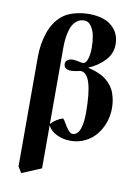

<svg xmlns="http://www.w3.org/2000/svg" viewBox="-100 -763 761 1061"><g transform="rotate(10 281.0 -232.5)"><path d="M204.1 -488.8V-61Q206.5 -64.5 211.4 -69.8Q216.3 -75.2 233.6 -87.2Q251 -99.1 271 -105Q277.3 -99.6 288.6 -79.6Q299.8 -59.6 312 -44.7Q324.2 -29.8 336.9 -29.8Q352.1 -29.8 363 -41Q374 -52.2 379.6 -71.5Q385.3 -90.8 387.7 -111.8Q390.1 -132.8 390.1 -157.2Q390.1 -379.9 320.8 -379.9Q318.8 -379.9 302 -376Q285.2 -372.1 268.1 -372.1Q227.1 -372.1 227.1 -403.8Q227.1 -418 239 -426Q251 -434.1 268.1 -434.1Q281.2 -434.1 299.3 -429.9Q317.4 -425.8 323.2 -425.8Q341.8 -425.8 350.3 -453.1Q358.9 -480.5 358.9 -516.6Q358.9 -552.7 353 -583.3Q347.2 -613.8 331.5 -636Q315.9 -658.2 293 -658.2Q281.2 -658.2 270.8 -655.3Q260.3 -652.3 247.6 -641.6Q234.9 -630.9 225.8 -613.3Q216.8 -595.7 210.4 -563.7Q204.1 -531.7 204.1 -488.8ZM74.2 199.2V-416Q74.2 -487.3 95.7 -551.3Q117.2 -615.2 162.6 -653.3Q188 -674.8 229 -686.5Q270 -698.2 313 -698.2Q360.8 -698.2 398.7 -684.3Q436.5 -670.4 460.9 -637.7Q485.4 -605 485.4 -557.1Q485.4 -505.9 449 -467Q412.6 -428.2 357.9 -404.8Q374 -400.9 386.5 -397.5Q398.9 -394 417.5 -386.2Q436 -378.4 450 -369.1Q463.9 -359.9 479 -344.5Q494.1 -329.1 504.2 -310.3Q514.2 -291.5 520.5 -264.4Q526.9 -237.3 526.9 -205.6Q526.9 -164.6 513.2 -126Q499.5 -87.4 474.9 -57.1Q450.2 -26.9 413.1 -8.5Q376 9.8 332 9.8Q288.1 9.8 253.2 -7.8Q218.3 -25.4 204.1 -54.2V187L95.2 232.9Z"/></g></svg>

Font: Linux Libertine G
Style: Bold
Weight: 700
Designer: Philipp H. Poll
Foundry: Philipp H. Poll
Version: Version 5.0.3